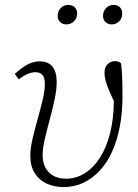

<svg xmlns="http://www.w3.org/2000/svg" viewBox="-20 -747 559 779"><path d="M238 12Q200 12 169.5 -2Q139 -16 121 -44.5Q103 -73 103 -115Q103 -145 112 -183.5Q121 -222 132.5 -263Q144 -304 153 -341.5Q162 -379 162 -406Q162 -433 151.5 -443.5Q141 -454 124 -454Q108 -454 91 -446.5Q74 -439 56 -425L40 -447Q70 -474 93 -486Q116 -498 141 -498Q176 -498 193 -476.5Q210 -455 210 -414Q210 -383 201.5 -343Q193 -303 181.5 -261Q170 -219 161.5 -181.5Q153 -144 153 -118Q153 -73 178.5 -47.5Q204 -22 249 -22Q288 -22 323 -43.5Q358 -65 384.5 -105.5Q411 -146 426 -204Q441 -262 442 -336Q442 -353 441.5 -368.5Q441 -384 440 -399L456 -378L454 -312Q435 -351 424 -376.5Q413 -402 408.5 -419.5Q404 -437 404 -451Q404 -475 417 -487Q430 -499 446 -499Q455 -499 461 -496.5Q467 -494 471 -490Q474 -471 475.5 -437Q477 -403 477 -356Q477 -290 466 -233Q455 -176 434.5 -131Q414 -86 384 -54Q354 -22 317.5 -5Q281 12 238 12ZM249 -648Q234 -648 224 -657.5Q214 -667 214 -682Q214 -702 226.5 -714.5Q239 -727 257 -727Q273 -727 283 -717.5Q293 -708 293 -693Q293 -673 280 -660.5Q267 -648 249 -648ZM433 -648Q418 -648 408 -657.5Q398 -667 398 -682Q398 -702 410.5 -714.5Q423 -727 441 -727Q457 -727 466.5 -717.5Q476 -708 476 -693Q476 -673 463.5 -660.5Q451 -648 433 -648Z"/></svg>

Font: Source Serif 4 Light
Style: Italic
Weight: 300
Italic angle: -12°
Designer: Frank Grießhammer
Foundry: Adobe Systems Incorporated
Version: Version 4.004;hotconv 1.0.116;makeotfexe 2.5.65601